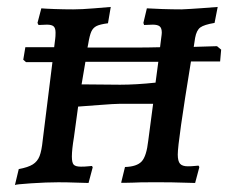

<svg xmlns="http://www.w3.org/2000/svg" viewBox="-20 -525 657 553"><path d="M530 -348Q492 -116 492 -80Q492 -61 498.5 -53.5Q505 -46 521 -46Q532 -46 540.5 -47Q549 -48 552 -48Q552 -47 553 -46Q554 -45 554 -43L542 2Q532 2 504.5 1Q477 0 444 0H414Q380 0 364 1Q353 1 341 1.5Q329 2 329 1L340 -44Q374 -45 388 -60Q402 -75 407 -120L421 -226H324Q310 -226 265 -222.5Q220 -219 205 -218L193 -130Q187 -94 187 -74Q187 -56 192.5 -50.5Q198 -45 213 -45Q225 -45 233.5 -46Q242 -47 245 -47L247 -43L235 2Q226 2 200 1Q174 0 148 0Q114 0 69 3Q24 6 23 8L34 -38Q61 -43 74.5 -51.5Q88 -60 94 -75.5Q100 -91 103 -121L131 -346H55L47 -353L53 -389H136L139 -413Q140 -420 140 -431Q140 -444 134.5 -449Q129 -454 115 -454L91 -453L88 -459L99 -501Q109 -500 136.5 -499Q164 -498 191 -498Q215 -498 251 -501Q287 -504 299 -505L291 -458Q268 -455 258 -450Q248 -445 243 -434Q238 -423 234 -398L232 -388H352Q411 -388 441 -389L444 -413Q446 -427 446 -431Q446 -444 440 -449Q434 -454 420 -454L395 -453L393 -459L403 -501Q416 -500 446.5 -499Q477 -498 503 -498Q527 -499 561.5 -501.5Q596 -504 607 -505L598 -459Q568 -454 557 -446Q546 -438 542 -416L538 -390L605 -392L617 -382L614 -348ZM436 -347H333H226L215 -282L326 -281Q372 -281 428 -287Z"/></svg>

Font: Alegreya SC Medium
Style: Italic
Weight: 500
Italic angle: -7°
Designer: Juan Pablo del Peral
Foundry: Huerta Tipografica
Version: Version 2.007; ttfautohint (v1.6)